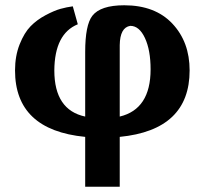

<svg xmlns="http://www.w3.org/2000/svg" viewBox="-20 -519 777 728"><path d="M451 -499Q568 -499 633.5 -429.5Q699 -360 699 -252Q699 -26 434 0V189H303V0Q37 -26 37 -252Q37 -307 54.5 -351Q72 -395 96 -419.5Q120 -444 153 -461.5Q186 -479 209.5 -485.5Q233 -492 256 -495L275 -427Q187 -391 186 -252Q186 -102 303 -77V-322Q303 -424 330 -459Q361 -499 451 -499ZM551 -256Q551 -329 529.5 -375Q508 -421 474 -421Q435 -415 434 -348V-77Q551 -105 551 -256Z"/></svg>

Font: cwTeXHei
Style: Medium
Weight: 500
Version: Version 1.17